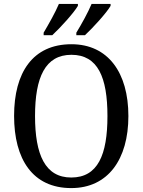

<svg xmlns="http://www.w3.org/2000/svg" viewBox="-20 -951 729 981"><path d="M370 -784V-771H414C456 -810 525 -886 545 -921V-931H448C429 -886 398 -830 370 -784ZM203 -784V-771H247C289 -810 358 -886 378 -921V-931H281C262 -886 230 -830 203 -784ZM344 10C532 10 636 -137 636 -358C636 -580 532 -725 345 -725C147 -725 52 -580 52 -359C52 -137 147 10 344 10ZM344 -44C211 -44 159 -160 159 -358C159 -556 211 -671 345 -671C480 -671 529 -556 529 -358C529 -160 480 -44 344 -44Z"/></svg>

Font: Noto Serif Armenian SemiCondensed
Style: Regular
Weight: 400
Width: 4
Designer: Monotype Design Team
Foundry: Monotype Imaging Inc.
Version: Version 2.008